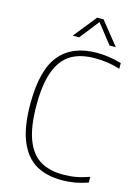

<svg xmlns="http://www.w3.org/2000/svg" viewBox="-139 -1018 786 1101"><g transform="rotate(15 254.0 -467.5)"><path d="M54 -369Q54 -570.5 129 -659.8Q204 -749 348.5 -749Q421.5 -749 494.5 -727.5V-693.5Q457 -705.5 420.8 -710.8Q384.5 -716 345 -716Q260.5 -716 204.8 -683Q149 -650 119.5 -574Q90 -498 90 -371Q90 -241 120 -164.5Q150 -88 204.8 -56Q259.5 -24 340.5 -24Q380 -24 416 -30.5Q452 -37 494.5 -52V-18Q418.5 9 341 9Q250.5 9 187.2 -27.2Q124 -63.5 89 -147Q54 -230.5 54 -369ZM443.5 -808H406L316 -923L225.5 -808H187.5L296.5 -944H334.5Z"/></g></svg>

Font: Encode Sans Semi Condensed Thin
Style: Regular
Weight: 250
Width: 4
Designer: Multiple Designers
Foundry: Impallari Type
Version: Version 2.000